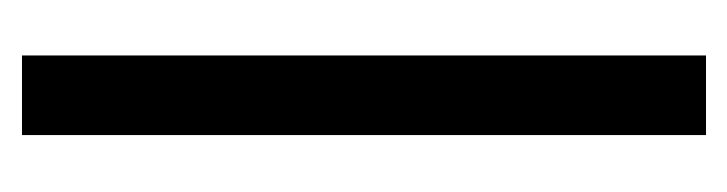

<svg xmlns="http://www.w3.org/2000/svg" viewBox="-270 -408 678 179"><g transform="rotate(90 69.5 -319.0)"><path d="M106.4 0Q106.4 0 106.4 -11.7Q106.4 -22.5 106.4 -42Q106.4 -80.1 106.4 -140.6Q106.4 -202.1 106.4 -271.5Q106.4 -356.4 106.4 -439.5Q106.4 -523.4 106.4 -576.2Q106.4 -604.5 106.4 -621.1Q106.4 -637.7 106.4 -637.7Q106.4 -637.7 69.3 -637.7Q32.2 -637.7 32.2 -637.7Q32.2 -637.7 32.2 -627Q32.2 -615.2 32.2 -595.7Q32.2 -558.6 32.2 -497.1Q32.2 -435.5 32.2 -366.2Q32.2 -321.3 32.2 -275.4Q32.2 -228.5 32.2 -186.5Q32.2 -107.4 32.2 -53.7Q32.2 0 32.2 0Q32.2 0 69.3 0Q106.4 0 106.4 0Z"/></g></svg>

Font: AgendaMediumCondGoodkids
Style: AgendaMediumCondGoodkids
Weight: 500
Designer: ""
Version: ""